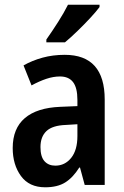

<svg xmlns="http://www.w3.org/2000/svg" viewBox="-20 -786 527 816"><path d="M255 -553Q425 -553 425 -363V0H340L320 -74H317Q290 -31 257 -10.5Q224 10 172 10Q104 10 69 -38Q34 -86 34 -157Q34 -240 85.5 -284Q137 -328 236 -332L309 -335V-361Q309 -413 290.5 -437Q272 -461 235 -461Q207 -461 177 -451Q147 -441 114 -423L80 -508Q117 -529 161 -541Q205 -553 255 -553ZM260 -255Q203 -253 177.5 -229Q152 -205 152 -161Q152 -120 169 -101Q186 -82 215 -82Q256 -82 282.5 -115Q309 -148 309 -208V-258ZM403 -756Q389 -737 363 -709Q337 -681 308 -653Q279 -625 256 -606H177V-618Q203 -655 227.5 -693.5Q252 -732 269 -766H403Z"/></svg>

Font: Noto Sans Khmer UI Condensed SemiBold
Style: Regular
Weight: 600
Width: 3
Designer: Danh Hong and the Monotype Design Team
Foundry: Monotype Imaging Inc.
Version: Version 2.002; ttfautohint (v1.8.4.7-5d5b)